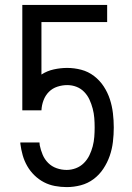

<svg xmlns="http://www.w3.org/2000/svg" viewBox="-20 -755 540 783"><path d="M252 8Q228 8 204 3.5Q180 -1 159 -12Q138 -23 120.5 -40Q103 -57 91 -78Q79 -99 72.5 -122Q66 -145 63 -169V-174H141L142 -163Q146 -143 154 -124Q162 -105 176.5 -90.5Q191 -76 211 -69Q231 -62 252 -62Q271 -62 289.5 -69Q308 -76 322 -90Q336 -104 344.5 -121.5Q353 -139 358 -158Q363 -177 364.5 -196.5Q366 -216 366 -235Q366 -255 364.5 -274Q363 -293 358 -312Q353 -331 345 -348.5Q337 -366 323.5 -380Q310 -394 292 -401Q274 -408 254 -408Q234 -408 214 -401.5Q194 -395 179.5 -380.5Q165 -366 157.5 -346Q150 -326 149 -305H71V-735H417V-665H149V-451Q172 -466 199.5 -472Q227 -478 254 -478Q283 -478 311.5 -470.5Q340 -463 363.5 -445Q387 -427 403 -402.5Q419 -378 428 -350.5Q437 -323 440.5 -293.5Q444 -264 444 -235Q444 -206 440.5 -176.5Q437 -147 427.5 -119.5Q418 -92 401.5 -67Q385 -42 361.5 -24.5Q338 -7 309.5 0.5Q281 8 252 8Z"/></svg>

Font: Iosevka Algr
Style: Regular
Weight: 400
Monospace: yes
Designer: Belleve Invis
Foundry: Belleve Invis
Version: Version 26.0.2; ttfautohint (v1.8.3)